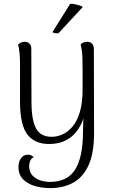

<svg xmlns="http://www.w3.org/2000/svg" viewBox="-20 -732 582 988"><path d="M238 236Q198 236 160.5 225.5Q123 215 99 191Q75 167 75 127Q75 101 88 82.5Q101 64 123 64Q143 64 153 77Q138 85 134 99Q130 113 130 122Q130 153 147 171Q164 189 188.5 196.5Q213 204 237 204Q327 204 367 140Q407 76 407 -54Q407 -73 408 -94.5Q409 -116 410 -138Q411 -160 412 -180L423 -193Q415 -100 365.5 -45.5Q316 9 232 9Q160 9 122 -38.5Q84 -86 83 -204V-404Q83 -434 80.5 -459.5Q78 -485 73 -503Q79 -508 87 -512.5Q95 -517 107 -517Q122 -517 131.5 -508Q141 -499 141 -482L142 -209Q142 -113 166 -70.5Q190 -28 245 -28Q274 -28 302 -40.5Q330 -53 353.5 -81Q377 -109 391 -156Q405 -203 405 -271Q405 -334 405 -374Q405 -414 404 -438Q403 -462 400.5 -476.5Q398 -491 395 -503Q399 -508 407.5 -512.5Q416 -517 429 -517Q444 -517 453.5 -507.5Q463 -498 463 -480L464 -48Q464 59 434.5 121Q405 183 354 209.5Q303 236 238 236ZM406 -696 281 -561Q274 -560 263.5 -561.5Q253 -563 250 -567L341 -712Q352 -713 364.5 -710.5Q377 -708 388 -704.5Q399 -701 406 -696Z"/></svg>

Font: Arima Light
Style: Regular
Weight: 300
Designer: Joana Correia and Natanael Gama
Foundry: NDISCOVER
Version: Version 1.101;gftools[0.9.23]